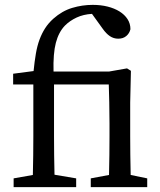

<svg xmlns="http://www.w3.org/2000/svg" viewBox="-20 -769 657 789"><path d="M36 0V-36L115 -50Q116 -90 116.5 -130Q117 -170 117 -210V-422H34V-466L118 -477Q122 -517 127.5 -549Q133 -581 142.5 -606.5Q152 -632 165.5 -653Q179 -674 199 -692Q235 -724 276.5 -736.5Q318 -749 361 -749Q394 -749 422 -742Q450 -735 471 -722Q492 -709 504 -690.5Q516 -672 516 -649Q512 -632 499 -621Q486 -610 466 -610Q447 -610 431.5 -620.5Q416 -631 402 -651L358 -712Q323 -710 295 -697Q267 -684 247 -664Q221 -637 209.5 -593Q198 -549 200 -475H428L502 -488L518 -478L515 -347V-210Q515 -177 515.5 -132.5Q516 -88 517 -50L585 -36V0H353V-36L428 -50Q429 -88 429.5 -132.5Q430 -177 430 -210V-261Q430 -313 429 -348.5Q428 -384 427 -422H202V-210Q202 -170 202.5 -130.5Q203 -91 204 -51L293 -36V0Z"/></svg>

Font: Source Serif Pro
Style: Regular
Weight: 400
Designer: Frank Grießhammer
Foundry: Adobe Systems Incorporated
Version: Version 2.000;PS 1.000;hotconv 16.6.51;makeotf.lib2.5.65220